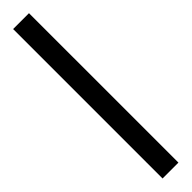

<svg xmlns="http://www.w3.org/2000/svg" viewBox="21 -104 409 409"><g transform="rotate(45 225.0 100.0)"><path d="M0 124V76.2H450.2V124Z"/></g></svg>

Font: Junicode SmCond Light
Style: Regular
Weight: 300
Width: 4
Designer: Peter S. Baker
Version: Version 2.206